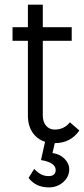

<svg xmlns="http://www.w3.org/2000/svg" viewBox="-20 -606 363 830"><path d="M34.2 -429.7H100.6V-107.4Q100.6 -51.8 131.8 -19.5Q149.4 -1 174.8 6.8L157.2 85.9Q220.7 96.7 220.7 128.9Q220.7 155.3 189.5 155.3Q156.2 155.3 127.9 124L103.5 163.1Q134.8 204.1 191.4 204.1Q227.5 204.1 253.4 181.2Q279.3 158.2 279.3 126Q279.3 100.6 258.8 80.1Q238.3 59.6 207 55.7L216.8 12.7Q285.2 12.7 323.2 -42L282.2 -77.1Q256.8 -45.9 216.8 -45.9Q193.4 -45.9 179.2 -62.5Q165 -79.1 165 -107.4V-429.7H290V-488.3H165V-585.9H100.6V-488.3H34.2Z"/></svg>

Font: Lohit Devanagari
Style: Regular
Weight: 400
Version: 2.95.4